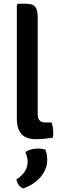

<svg xmlns="http://www.w3.org/2000/svg" viewBox="-20 -756 338 1049"><path d="M261.5 -87Q271 -60.5 271 -29.5Q271 -23 270.5 -16Q270 -9 268 -3.5Q249.5 -0.5 224.5 2Q199.5 4.5 177 4.5Q123.5 4.5 97.8 -23.2Q72 -51 72 -108V-729L78.5 -735.5H123Q159 -735.5 172.5 -718.5Q186 -701.5 186 -662.5V-132Q186 -110 195.8 -98.5Q205.5 -87 227 -87ZM227.5 61.5Q232 70.5 235 85.8Q238 101 238 115.5Q238 168.5 202.5 210.2Q167 252 107 273.5Q92.5 268.5 82.5 255Q72.5 241.5 69.5 224.5Q131 185.5 131 127.5Q131 114 127.5 100.2Q124 86.5 118 75Q147 55.5 188.5 55.5Q210 55.5 227.5 61.5Z"/></svg>

Font: Signika Medium
Style: Regular
Weight: 500
Designer: Anna Giedry
Foundry: Anna Giedry
Version: Version 2.000